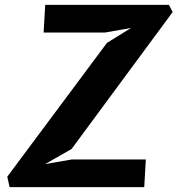

<svg xmlns="http://www.w3.org/2000/svg" viewBox="-20 -770 730 790"><path d="M580 -114 573.5 0H19.5L10 -43L420 -593.5L519.5 -655L411 -636H159.5L166 -750H675L690.5 -720.5L274.5 -157L166 -95L276.5 -114Z"/></svg>

Font: B612
Style: Bold Italic
Weight: 700
Italic angle: -10°
Designer: Nicolas Chauveau, Thomas Paillot, Jonathan Favre-Lamarine, Jean-Luc Vinot
Foundry: AIRBUS
Version: Version 1.008